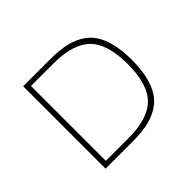

<svg xmlns="http://www.w3.org/2000/svg" viewBox="-151 -926 1153 1153"><g transform="rotate(-45 425.0 -350.0)"><path d="M157 0V-700H384Q453.5 -700 506.2 -690Q559 -680 602.5 -655.5Q646 -631 673.5 -591.2Q701 -551.5 716 -491.2Q731 -431 731 -350Q731 -269 716 -208.8Q701 -148.5 673.5 -108.8Q646 -69 602.5 -44.5Q559 -20 506.2 -10Q453.5 0 384 0ZM191.5 -32H381.5Q549 -32 622.2 -105.5Q695.5 -179 695.5 -350Q695.5 -521 622.2 -594.5Q549 -668 381.5 -668H191.5Z"/></g></svg>

Font: League Mono Wide Thin
Style: Regular
Weight: 100
Width: 8
Designer: Tyler Finck
Foundry: The League of Moveable Type / Tyler Finck
Version: Version 2.210